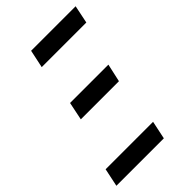

<svg xmlns="http://www.w3.org/2000/svg" viewBox="-241 -797 880 880"><g transform="rotate(-45 199.0 -357.0)"><path d="M116.7 -626.5 135.3 -713.9H423.8L405.8 -626.5ZM74.2 -330.6 92.3 -418.5H340.8L321.3 -330.6ZM-25.9 0 -7.3 -88.4H300.3L281.7 0Z"/></g></svg>

Font: Open Sans Condensed SemiBold
Style: Italic
Weight: 600
Width: 3
Italic angle: -12°
Designer: Monotype Design Team
Foundry: Monotype Imaging Inc.
Version: Version 3.000; ttfautohint (v1.8.4)